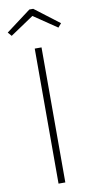

<svg xmlns="http://www.w3.org/2000/svg" viewBox="-103 -991 502 1032"><g transform="rotate(-10 147.5 -474.5)"><path d="M19 -826 147 -912 274 -826 292 -847 158 -949H137L1 -847ZM166 -737H129V0H166Z"/></g></svg>

Font: Glow Sans SC Normal ExtraLight
Style: Regular
Weight: 200
Designer: Ryoko NISHIZUKA (kana, bopomofo & ideographs); Paul D. Hunt (Latin, Greek & Cyrillic); Sandoll Communications, Soo-young
Version: Version 0.93